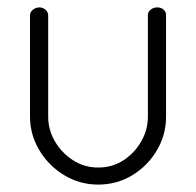

<svg xmlns="http://www.w3.org/2000/svg" viewBox="-20 -492 529 518"><path d="M245 6Q195 6 153 -19.5Q111 -45 86 -87Q61 -129 61 -177V-451Q61 -459 68.5 -465.5Q76 -472 86 -472Q96 -472 103 -465.5Q110 -459 110 -451V-177Q110 -142 128 -111Q146 -80 176.5 -60Q207 -40 245 -40Q283 -40 313 -59.5Q343 -79 361 -110.5Q379 -142 379 -177V-452Q379 -460 386.5 -466Q394 -472 404 -472Q415 -472 421.5 -466Q428 -460 428 -452V-177Q428 -128 403 -86Q378 -44 336.5 -19Q295 6 245 6Z"/></svg>

Font: Dosis Light
Style: Regular
Weight: 300
Designer: EdgarTolentino, PabloImpallari, IginoMarini
Foundry: EdgarTolentino, PabloImpallari, IginoMarini
Version: Version 3.001; ttfautohint (v1.8.2)